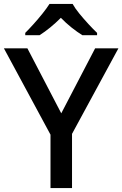

<svg xmlns="http://www.w3.org/2000/svg" viewBox="-20 -961 625 981"><path d="M293 -382 466 -714H585L348 -277V0H238V-273L0 -714H120ZM351 -941Q363 -919 385.5 -891.5Q408 -864 432.5 -837.5Q457 -811 476 -793V-781H401Q375 -797 346 -820Q317 -843 291 -870Q237 -816 182 -781H109V-793Q128 -812 151.5 -838Q175 -864 197 -891.5Q219 -919 233 -941Z"/></svg>

Font: Noto Sans Thaana Medium
Style: Regular
Weight: 500
Designer: David Williams
Foundry: Google Inc.
Version: Version 3.001; ttfautohint (v1.8.4.7-5d5b)